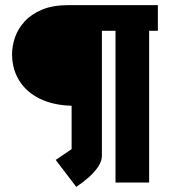

<svg xmlns="http://www.w3.org/2000/svg" viewBox="-20 -711 696 748"><path d="M277 17 197 -88 259 -130V-299Q187 -301 135 -326.5Q83 -352 55 -397Q27 -442 27 -500Q27 -532 38.5 -565.5Q50 -599 76 -627.5Q102 -656 144 -673.5Q186 -691 246 -691H595V-591H561V0H430V-591H377V-104Q377 -84 363 -62.5Q349 -41 326 -20.5Q303 0 277 17Z"/></svg>

Font: Kreon
Style: Bold
Weight: 700
Designer: Julia Petretta
Foundry: Julia Petretta and Eli Heuer
Version: Version 2.002